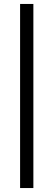

<svg xmlns="http://www.w3.org/2000/svg" viewBox="-20 -723 269 966"><path d="M81.1 223.1V-703.1H147.9V223.1Z"/></svg>

Font: Tai Heritage Pro
Style: Bold
Weight: 700
Designer: Faah Baccam, Walt Agee, Victor Gaultney, Annie Olsen, Eric Hays
Foundry: SIL International
Version: Version 2.600